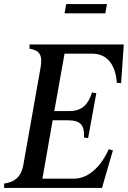

<svg xmlns="http://www.w3.org/2000/svg" viewBox="-40 -917 624 937"><path d="M-20 0H458L467 -32L511 -183L491 -189C459 -118 401 -45 320 -45H167L217 -330H291C355 -330 373 -304 370 -246L390 -243L409 -347L411 -358L430 -462L409 -466C392 -411 363 -375 299 -375H225L275 -655H410C491 -655 525 -590 530 -513L551 -511L562 -669L564 -700H104V-679C152 -672 169 -650 158 -587L74 -113C63 -50 28 -28 -20 -21ZM275 -852H474L482 -897H283Z"/></svg>

Font: RL Madena Oblique
Style: Regular
Weight: 400
Italic angle: -10°
Designer: I Kadek Wantara Putra
Foundry: Roughlines ID
Version: Version 1.000;Glyphs 3.1.2 (3151)